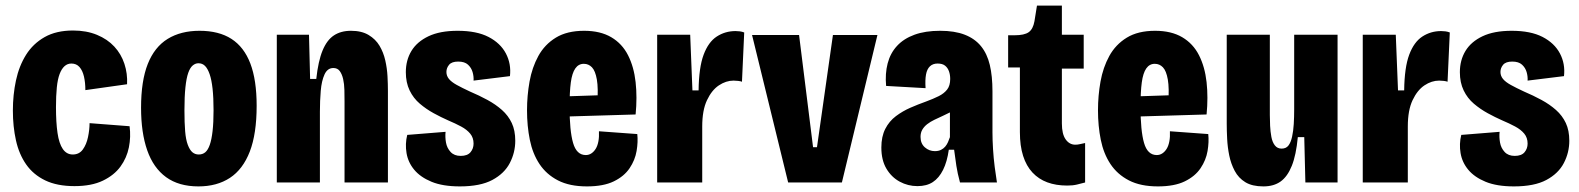

<svg xmlns="http://www.w3.org/2000/svg" viewBox="-20 -652 5643 686"><path d="M246 13Q184 13 141.5 -7.5Q99 -28 73.5 -64.5Q48 -101 37 -150.5Q26 -200 26 -257Q26 -313 37 -364.5Q48 -416 73 -456Q98 -496 139.5 -519.5Q181 -543 241 -543Q289 -543 326.5 -527.5Q364 -512 388.5 -485.5Q413 -459 424.5 -424Q436 -389 434 -351L285 -330Q285 -357 280 -378.5Q275 -400 264 -412.5Q253 -425 235 -425Q221 -425 210.5 -415.5Q200 -406 193 -387.5Q186 -369 183 -339.5Q180 -310 180 -269Q180 -215 185.5 -177Q191 -139 204.5 -119.5Q218 -100 240 -100Q263 -100 276 -118Q289 -136 294.5 -162.5Q300 -189 300 -212L443 -201Q448 -163 440.5 -125.5Q433 -88 410.5 -57Q388 -26 347.5 -6.5Q307 13 246 13Z M689 14Q619 14 573.5 -19Q528 -52 506 -115Q484 -178 484 -267Q484 -363 508 -423.5Q532 -484 579 -513Q626 -542 693 -542Q762 -542 807 -513Q852 -484 874.5 -425Q897 -366 897 -274Q897 -174 872.5 -110.5Q848 -47 801.5 -16.5Q755 14 689 14ZM690 -100Q704 -100 713.5 -108Q723 -116 729.5 -134.5Q736 -153 739.5 -183.5Q743 -214 743 -258Q743 -303 739.5 -335Q736 -367 729 -387Q722 -407 712.5 -416.5Q703 -426 689 -426Q678 -426 668.5 -418Q659 -410 652.5 -391.5Q646 -373 642.5 -340Q639 -307 639 -258Q639 -213 641.5 -183Q644 -153 651 -134.5Q658 -116 667.5 -108Q677 -100 690 -100Z M969 0V-330V-528H1084L1088 -370H1110Q1117 -434 1132.5 -471.5Q1148 -509 1173 -525.5Q1198 -542 1234 -542Q1272 -542 1297 -527Q1322 -512 1336 -488.5Q1350 -465 1356.5 -436.5Q1363 -408 1364.5 -379.5Q1366 -351 1366 -327V0H1211V-289Q1211 -309 1210.5 -330.5Q1210 -352 1206 -369.5Q1202 -387 1194 -398Q1186 -409 1171 -409Q1150 -409 1139.5 -386Q1129 -363 1126 -327.5Q1123 -292 1123 -253V0Z M1623 14Q1562 14 1522 -2.5Q1482 -19 1460 -45.5Q1438 -72 1432.5 -105Q1427 -138 1435 -170L1572 -181Q1570 -162 1573.5 -142.5Q1577 -123 1590 -109Q1603 -95 1626 -95Q1650 -95 1661 -108Q1672 -121 1672 -139Q1672 -160 1660 -174.5Q1648 -189 1627.5 -200Q1607 -211 1581 -222Q1556 -233 1529.5 -247.5Q1503 -262 1480 -281.5Q1457 -301 1443.5 -329Q1430 -357 1430 -394Q1430 -437 1450 -470Q1470 -503 1511 -522.5Q1552 -542 1615 -542Q1683 -542 1725.5 -520Q1768 -498 1787.5 -461Q1807 -424 1802 -380L1672 -364Q1673 -379 1668.5 -394.5Q1664 -410 1652 -421Q1640 -432 1617 -432Q1594 -432 1584.5 -420.5Q1575 -409 1575 -395Q1575 -381 1584 -370Q1593 -359 1612 -348.5Q1631 -338 1659 -325Q1692 -311 1721.5 -295Q1751 -279 1773.5 -259Q1796 -239 1808.5 -212.5Q1821 -186 1821 -149Q1821 -107 1801.5 -69.5Q1782 -32 1739 -9Q1696 14 1623 14Z M2077 14Q2015 14 1973.5 -7.5Q1932 -29 1907.5 -66Q1883 -103 1873 -152.5Q1863 -202 1863 -258Q1863 -310 1872 -360.5Q1881 -411 1903.5 -452Q1926 -493 1966 -517.5Q2006 -542 2067 -542Q2125 -542 2164 -519Q2203 -496 2224 -454.5Q2245 -413 2251 -358.5Q2257 -304 2251 -243L1981 -235V-307L2131 -312L2114 -281Q2118 -337 2112.5 -368Q2107 -399 2095 -411.5Q2083 -424 2066 -424Q2047 -424 2035.5 -407.5Q2024 -391 2019.5 -357.5Q2015 -324 2015 -271Q2015 -185 2027.5 -141.5Q2040 -98 2073 -98Q2084 -98 2093 -104Q2102 -110 2108.5 -120.5Q2115 -131 2118 -147Q2121 -163 2120 -183L2257 -173Q2260 -145 2254.5 -112.5Q2249 -80 2229.5 -51Q2210 -22 2173 -4Q2136 14 2077 14Z M2328 0V-288V-528H2446L2454 -329H2476Q2477 -411 2494 -456.5Q2511 -502 2541 -521.5Q2571 -541 2608 -541Q2616 -541 2623.5 -540Q2631 -539 2639 -536L2631 -360Q2626 -362 2617 -363Q2608 -364 2601 -364Q2574 -364 2548.5 -347Q2523 -330 2506 -294Q2489 -258 2489 -200V0Z M2796 0 2667 -527H2835L2885 -126H2899L2956 -527H3115L2988 0Z M3258 13Q3224 13 3194.5 -3Q3165 -19 3147 -49.5Q3129 -80 3129 -125Q3129 -164 3143 -191.5Q3157 -219 3181 -237Q3205 -255 3232.5 -267Q3260 -279 3288 -289Q3315 -299 3334 -308.5Q3353 -318 3364 -332Q3375 -346 3375 -370Q3375 -385 3370.5 -397.5Q3366 -410 3356.5 -417.5Q3347 -425 3330 -425Q3313 -425 3302.5 -415Q3292 -405 3288.5 -385.5Q3285 -366 3287 -337L3146 -345Q3142 -389 3151.5 -425.5Q3161 -462 3185 -488Q3209 -514 3247.5 -528Q3286 -542 3339 -542Q3391 -542 3427 -528Q3463 -514 3485 -487Q3507 -460 3516.5 -420Q3526 -380 3526 -326V-179Q3526 -152 3528 -119.5Q3530 -87 3534 -55.5Q3538 -24 3542 0H3410Q3401 -33 3397 -59.5Q3393 -86 3389 -117H3370Q3364 -74 3349.5 -45Q3335 -16 3313 -1.5Q3291 13 3258 13ZM3320 -112Q3333 -112 3342 -116.5Q3351 -121 3357 -128Q3363 -135 3367 -144Q3371 -153 3374 -162V-281L3407 -272Q3395 -261 3379.5 -253Q3364 -245 3348.5 -238Q3333 -231 3318.5 -224Q3304 -217 3293 -208.5Q3282 -200 3275.5 -189Q3269 -178 3269 -163Q3269 -139 3284.5 -125.5Q3300 -112 3320 -112Z M3793 11Q3753 11 3722 -0.5Q3691 -12 3669 -35.5Q3647 -59 3635.5 -95Q3624 -131 3624 -180V-411H3582V-526H3605Q3640 -526 3655.5 -537Q3671 -548 3676 -576L3685 -632H3774V-528H3852V-407H3774V-211Q3774 -173 3787.5 -154Q3801 -135 3822 -135Q3830 -135 3838.5 -137Q3847 -139 3857 -141V0Q3842 4 3827.5 7.5Q3813 11 3793 11Z M4117 14Q4055 14 4013.5 -7.5Q3972 -29 3947.5 -66Q3923 -103 3913 -152.5Q3903 -202 3903 -258Q3903 -310 3912 -360.5Q3921 -411 3943.5 -452Q3966 -493 4006 -517.5Q4046 -542 4107 -542Q4165 -542 4204 -519Q4243 -496 4264 -454.5Q4285 -413 4291 -358.5Q4297 -304 4291 -243L4021 -235V-307L4171 -312L4154 -281Q4158 -337 4152.5 -368Q4147 -399 4135 -411.5Q4123 -424 4106 -424Q4087 -424 4075.5 -407.5Q4064 -391 4059.5 -357.5Q4055 -324 4055 -271Q4055 -185 4067.5 -141.5Q4080 -98 4113 -98Q4124 -98 4133 -104Q4142 -110 4148.5 -120.5Q4155 -131 4158 -147Q4161 -163 4160 -183L4297 -173Q4300 -145 4294.5 -112.5Q4289 -80 4269.5 -51Q4250 -22 4213 -4Q4176 14 4117 14Z M4494 14Q4454 14 4429.5 -1Q4405 -16 4391.5 -41.5Q4378 -67 4372 -96.5Q4366 -126 4364.5 -156Q4363 -186 4363 -210V-528H4517V-241Q4517 -223 4518 -202.5Q4519 -182 4522.5 -163Q4526 -144 4535 -132.5Q4544 -121 4559 -121Q4575 -121 4583.5 -132Q4592 -143 4596.5 -163.5Q4601 -184 4602.5 -209Q4604 -234 4604 -262V-528H4759V-225V0H4644L4640 -162H4617Q4611 -98 4595.5 -59.5Q4580 -21 4555.5 -3.5Q4531 14 4494 14Z M4849 0V-288V-528H4967L4975 -329H4997Q4998 -411 5015 -456.5Q5032 -502 5062 -521.5Q5092 -541 5129 -541Q5137 -541 5144.5 -540Q5152 -539 5160 -536L5152 -360Q5147 -362 5138 -363Q5129 -364 5122 -364Q5095 -364 5069.5 -347Q5044 -330 5027 -294Q5010 -258 5010 -200V0Z M5389 14Q5328 14 5288 -2.5Q5248 -19 5226 -45.5Q5204 -72 5198.5 -105Q5193 -138 5201 -170L5338 -181Q5336 -162 5339.5 -142.5Q5343 -123 5356 -109Q5369 -95 5392 -95Q5416 -95 5427 -108Q5438 -121 5438 -139Q5438 -160 5426 -174.5Q5414 -189 5393.5 -200Q5373 -211 5347 -222Q5322 -233 5295.5 -247.5Q5269 -262 5246 -281.5Q5223 -301 5209.5 -329Q5196 -357 5196 -394Q5196 -437 5216 -470Q5236 -503 5277 -522.5Q5318 -542 5381 -542Q5449 -542 5491.5 -520Q5534 -498 5553.5 -461Q5573 -424 5568 -380L5438 -364Q5439 -379 5434.5 -394.5Q5430 -410 5418 -421Q5406 -432 5383 -432Q5360 -432 5350.5 -420.5Q5341 -409 5341 -395Q5341 -381 5350 -370Q5359 -359 5378 -348.5Q5397 -338 5425 -325Q5458 -311 5487.5 -295Q5517 -279 5539.5 -259Q5562 -239 5574.5 -212.5Q5587 -186 5587 -149Q5587 -107 5567.5 -69.5Q5548 -32 5505 -9Q5462 14 5389 14Z"/></svg>

Font: Bricolage Grotesque Condensed ExtraBold
Style: Regular
Weight: 800
Width: 3
Designer: Mathieu Triay
Foundry: Atelier Triay
Version: Version 1.000;gftools[0.9.30]